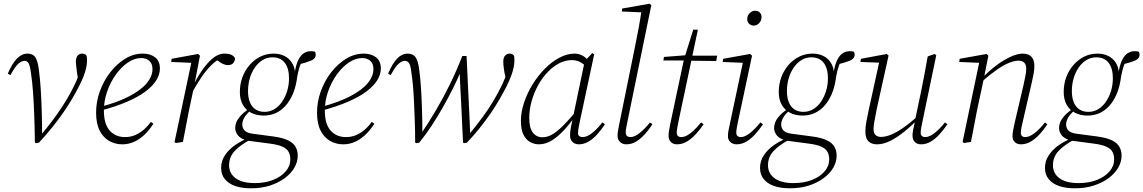

<svg xmlns="http://www.w3.org/2000/svg" viewBox="-20 -765 6163 1035"><path d="M168 3Q167 -80 164.5 -146.5Q162 -213 158 -269Q154 -325 146 -378Q141 -413 133.5 -425Q126 -437 112 -437Q97 -437 79.5 -422Q62 -407 36 -360L22 -368Q46 -424 72 -450Q98 -476 129 -476Q156 -476 169.5 -457.5Q183 -439 189 -393Q196 -342 199.5 -285.5Q203 -229 205 -166.5Q207 -104 207 -34H198L202 -39Q230 -72 255.5 -105.5Q281 -139 304 -173Q327 -207 347 -241.5Q367 -276 384 -312Q392 -328 398 -344.5Q404 -361 410 -383L403 -323L395 -375Q393 -393 391 -407.5Q389 -422 389 -431Q389 -454 398.5 -465Q408 -476 422 -476Q430 -476 436 -473.5Q442 -471 445 -467Q448 -461 448.5 -454.5Q449 -448 449 -437Q449 -422 445 -402Q441 -382 432 -357.5Q423 -333 407 -302Q391 -270 369.5 -233.5Q348 -197 321 -158Q294 -119 261 -78Q228 -37 190 4L173 7Z M639 13Q601 13 569 -5Q537 -23 517.5 -60.5Q498 -98 498 -158Q498 -217 518.5 -273.5Q539 -330 574.5 -375.5Q610 -421 655 -448.5Q700 -476 750 -476Q790 -476 816 -456Q842 -436 842 -396Q842 -364 823 -333Q804 -302 765 -272.5Q726 -243 666 -217Q606 -191 524 -169L522 -189Q616 -214 678.5 -247Q741 -280 771.5 -317Q802 -354 802 -393Q802 -421 785.5 -436.5Q769 -452 741 -452Q705 -452 669.5 -428Q634 -404 604.5 -363Q575 -322 557.5 -271.5Q540 -221 540 -169Q540 -96 571.5 -61Q603 -26 654 -26Q683 -26 708 -36.5Q733 -47 754.5 -65.5Q776 -84 793 -108L807 -98Q791 -73 773 -53Q755 -33 733.5 -18Q712 -3 688.5 5Q665 13 639 13Z M1015 -265 1008 -293H1016Q1039 -341 1067 -382.5Q1095 -424 1126 -450Q1157 -476 1189 -476Q1212 -476 1226 -470Q1240 -464 1247 -451Q1246 -434 1236.5 -424Q1227 -414 1209 -414Q1195 -414 1181.5 -420.5Q1168 -427 1152 -439L1139 -450L1173 -457V-452Q1146 -440 1119 -413.5Q1092 -387 1066.5 -349.5Q1041 -312 1015 -265ZM921 0 1013 -435 1021 -426 903 -431 905 -448 1047 -474 1058 -465 1027 -304 1025 -294 1006 -204Q995 -153 986 -103.5Q977 -54 966 0L927 6Z M1333 250Q1283 250 1247.5 237.5Q1212 225 1192 200.5Q1172 176 1172 140Q1172 102 1193.5 70.5Q1215 39 1249.5 15.5Q1284 -8 1323 -22L1331 -13Q1276 16 1245.5 48.5Q1215 81 1215 126Q1215 170 1250.5 196Q1286 222 1353 222Q1409 222 1452 205Q1495 188 1520 159Q1545 130 1545 94Q1545 72 1536.5 55Q1528 38 1504.5 26.5Q1481 15 1434 9L1328 -5Q1323 -5 1318 -6Q1313 -7 1307 -8V-9Q1276 -18 1262 -36Q1248 -54 1248 -75Q1248 -105 1269.5 -132Q1291 -159 1329 -183V-188L1336 -175Q1307 -149 1296.5 -130Q1286 -111 1286 -94Q1286 -75 1298.5 -61.5Q1311 -48 1343 -44L1456 -29Q1506 -22 1534 -8Q1562 6 1573.5 27Q1585 48 1585 74Q1585 107 1567.5 138Q1550 169 1516 194.5Q1482 220 1436 235Q1390 250 1333 250ZM1402 -142Q1364 -142 1335 -156.5Q1306 -171 1289.5 -199.5Q1273 -228 1273 -269Q1273 -311 1286.5 -348Q1300 -385 1325 -414Q1350 -443 1383 -459.5Q1416 -476 1455 -476Q1487 -476 1512 -464Q1537 -452 1553 -428Q1569 -404 1571 -368L1567 -362Q1574 -413 1587.5 -440.5Q1601 -468 1618.5 -478.5Q1636 -489 1654 -489Q1661 -489 1667 -488.5Q1673 -488 1678 -486Q1680 -482 1681 -478.5Q1682 -475 1682 -470Q1682 -449 1657.5 -438.5Q1633 -428 1588 -417L1607 -435Q1602 -424 1597 -410Q1592 -396 1587.5 -377Q1583 -358 1579 -330Q1572 -288 1556.5 -253.5Q1541 -219 1518.5 -194Q1496 -169 1466.5 -155.5Q1437 -142 1402 -142ZM1406 -162Q1435 -162 1459 -176.5Q1483 -191 1500.5 -216.5Q1518 -242 1528 -274.5Q1538 -307 1538 -343Q1538 -397 1515 -426.5Q1492 -456 1449 -456Q1419 -456 1395 -441Q1371 -426 1353.5 -400.5Q1336 -375 1326.5 -342.5Q1317 -310 1317 -274Q1317 -238 1327.5 -213Q1338 -188 1358 -175Q1378 -162 1406 -162Z M1830 13Q1792 13 1760 -5Q1728 -23 1708.5 -60.5Q1689 -98 1689 -158Q1689 -217 1709.5 -273.5Q1730 -330 1765.5 -375.5Q1801 -421 1846 -448.5Q1891 -476 1941 -476Q1981 -476 2007 -456Q2033 -436 2033 -396Q2033 -364 2014 -333Q1995 -302 1956 -272.5Q1917 -243 1857 -217Q1797 -191 1715 -169L1713 -189Q1807 -214 1869.5 -247Q1932 -280 1962.5 -317Q1993 -354 1993 -393Q1993 -421 1976.5 -436.5Q1960 -452 1932 -452Q1896 -452 1860.5 -428Q1825 -404 1795.5 -363Q1766 -322 1748.5 -271.5Q1731 -221 1731 -169Q1731 -96 1762.5 -61Q1794 -26 1845 -26Q1874 -26 1899 -36.5Q1924 -47 1945.5 -65.5Q1967 -84 1984 -108L1998 -98Q1982 -73 1964 -53Q1946 -33 1924.5 -18Q1903 -3 1879.5 5Q1856 13 1830 13Z M2218 3Q2218 -59 2216 -112Q2214 -165 2212 -211Q2210 -257 2206.5 -298.5Q2203 -340 2197 -378Q2193 -414 2184.5 -425.5Q2176 -437 2162 -437Q2147 -437 2129 -421.5Q2111 -406 2086 -360L2072 -368Q2096 -424 2121.5 -450Q2147 -476 2178 -476Q2205 -476 2219 -458Q2233 -440 2239 -396Q2246 -346 2249.5 -289.5Q2253 -233 2255 -169.5Q2257 -106 2257 -35L2245 -37L2250 -44Q2292 -106 2332 -174Q2372 -242 2407.5 -315Q2443 -388 2472 -463H2495Q2498 -404 2500.5 -349.5Q2503 -295 2505.5 -243.5Q2508 -192 2510.5 -140.5Q2513 -89 2515 -34L2505 -36L2509 -41Q2547 -87 2578.5 -129.5Q2610 -172 2637 -216.5Q2664 -261 2689 -313Q2696 -329 2702.5 -345Q2709 -361 2715 -380L2709 -327L2699 -376Q2697 -390 2695.5 -400Q2694 -410 2693.5 -418Q2693 -426 2693 -432Q2693 -455 2703 -465.5Q2713 -476 2727 -476Q2735 -476 2740.5 -473.5Q2746 -471 2749 -467Q2752 -462 2752.5 -455.5Q2753 -449 2753 -438Q2753 -422 2749 -402Q2745 -382 2736 -357.5Q2727 -333 2712 -302Q2694 -267 2672.5 -229.5Q2651 -192 2624.5 -153.5Q2598 -115 2566.5 -75.5Q2535 -36 2497 4L2480 7L2476 3Q2473 -51 2471 -101Q2469 -151 2466.5 -198.5Q2464 -246 2461.5 -293.5Q2459 -341 2457 -390L2469 -392L2464 -381Q2447 -339 2422.5 -290Q2398 -241 2369 -189.5Q2340 -138 2307.5 -88.5Q2275 -39 2240 4L2223 7Z M2885 13Q2861 13 2838.5 1Q2816 -11 2802 -38.5Q2788 -66 2788 -113Q2788 -161 2805 -212Q2822 -263 2851 -310Q2880 -357 2917 -394.5Q2954 -432 2995.5 -454Q3037 -476 3077 -476Q3095 -476 3111 -469.5Q3127 -463 3140 -451Q3153 -439 3162 -422L3146 -399Q3130 -418 3109 -429.5Q3088 -441 3063 -441Q3040 -441 3017.5 -433.5Q2995 -426 2974 -412Q2953 -398 2935 -379Q2904 -348 2881 -306Q2858 -264 2845.5 -218.5Q2833 -173 2833 -130Q2833 -75 2852.5 -50Q2872 -25 2904 -25Q2933 -25 2961.5 -43Q2990 -61 3023 -95Q3056 -129 3095 -177L3103 -167H3101Q3068 -118 3032.5 -77Q2997 -36 2960.5 -11.5Q2924 13 2885 13ZM3100 13Q3080 13 3066.5 0.5Q3053 -12 3053 -34Q3053 -46 3054 -56.5Q3055 -67 3058 -81.5Q3061 -96 3066 -119L3067 -124L3132 -435L3135 -439L3173 -479L3183 -472L3105 -107Q3102 -92 3099 -76Q3096 -60 3096 -47Q3096 -36 3103 -31Q3110 -26 3121 -26Q3144 -26 3172 -48Q3200 -70 3227 -105L3241 -95Q3222 -66 3200 -41.5Q3178 -17 3153 -2Q3128 13 3100 13Z M3356 13Q3336 13 3322.5 0.5Q3309 -12 3309 -34Q3309 -48 3312 -63Q3315 -78 3319 -100L3404 -518Q3414 -567 3423 -615.5Q3432 -664 3439 -713L3451 -698L3332 -703L3334 -719L3482 -745L3491 -737L3362 -108Q3359 -93 3356 -77.5Q3353 -62 3353 -51Q3353 -38 3360 -32Q3367 -26 3379 -26Q3400 -26 3427.5 -47.5Q3455 -69 3484 -105L3497 -95Q3478 -66 3456 -41.5Q3434 -17 3409.5 -2Q3385 13 3356 13Z M3556 -439 3559 -458 3688 -468V-465H3846L3841 -436L3686 -438L3684 -439ZM3629 13Q3609 13 3596.5 0.5Q3584 -12 3584 -32Q3584 -46 3586.5 -61.5Q3589 -77 3594 -101L3667 -445L3717 -605H3742L3637 -108Q3634 -92 3631 -76.5Q3628 -61 3628 -49Q3628 -38 3634.5 -32Q3641 -26 3652 -26Q3668 -26 3685 -35.5Q3702 -45 3721 -63Q3740 -81 3759 -105L3773 -95Q3753 -66 3730.5 -41.5Q3708 -17 3683 -2Q3658 13 3629 13Z M3904 -31Q3904 -46 3907 -61.5Q3910 -77 3915 -100L3986 -435L3994 -426L3876 -431L3878 -448L4023 -474L4034 -465L3958 -108Q3955 -93 3952 -77Q3949 -61 3949 -50Q3949 -38 3955.5 -32Q3962 -26 3974 -26Q3995 -26 4022.5 -47.5Q4050 -69 4079 -105L4093 -95Q4073 -66 4051 -41.5Q4029 -17 4004 -2Q3979 13 3950 13Q3931 13 3917.5 1Q3904 -11 3904 -31ZM4043 -627Q4029 -627 4018.5 -636.5Q4008 -646 4008 -662Q4008 -682 4021.5 -694.5Q4035 -707 4050 -707Q4066 -707 4075.5 -698Q4085 -689 4085 -673Q4085 -653 4072 -640Q4059 -627 4043 -627Z M4238 250Q4188 250 4152.5 237.5Q4117 225 4097 200.5Q4077 176 4077 140Q4077 102 4098.5 70.5Q4120 39 4154.5 15.5Q4189 -8 4228 -22L4236 -13Q4181 16 4150.5 48.5Q4120 81 4120 126Q4120 170 4155.5 196Q4191 222 4258 222Q4314 222 4357 205Q4400 188 4425 159Q4450 130 4450 94Q4450 72 4441.5 55Q4433 38 4409.5 26.5Q4386 15 4339 9L4233 -5Q4228 -5 4223 -6Q4218 -7 4212 -8V-9Q4181 -18 4167 -36Q4153 -54 4153 -75Q4153 -105 4174.5 -132Q4196 -159 4234 -183V-188L4241 -175Q4212 -149 4201.5 -130Q4191 -111 4191 -94Q4191 -75 4203.5 -61.5Q4216 -48 4248 -44L4361 -29Q4411 -22 4439 -8Q4467 6 4478.5 27Q4490 48 4490 74Q4490 107 4472.5 138Q4455 169 4421 194.5Q4387 220 4341 235Q4295 250 4238 250ZM4307 -142Q4269 -142 4240 -156.5Q4211 -171 4194.5 -199.5Q4178 -228 4178 -269Q4178 -311 4191.5 -348Q4205 -385 4230 -414Q4255 -443 4288 -459.5Q4321 -476 4360 -476Q4392 -476 4417 -464Q4442 -452 4458 -428Q4474 -404 4476 -368L4472 -362Q4479 -413 4492.5 -440.5Q4506 -468 4523.5 -478.5Q4541 -489 4559 -489Q4566 -489 4572 -488.5Q4578 -488 4583 -486Q4585 -482 4586 -478.5Q4587 -475 4587 -470Q4587 -449 4562.5 -438.5Q4538 -428 4493 -417L4512 -435Q4507 -424 4502 -410Q4497 -396 4492.5 -377Q4488 -358 4484 -330Q4477 -288 4461.5 -253.5Q4446 -219 4423.5 -194Q4401 -169 4371.5 -155.5Q4342 -142 4307 -142ZM4311 -162Q4340 -162 4364 -176.5Q4388 -191 4405.5 -216.5Q4423 -242 4433 -274.5Q4443 -307 4443 -343Q4443 -397 4420 -426.5Q4397 -456 4354 -456Q4324 -456 4300 -441Q4276 -426 4258.5 -400.5Q4241 -375 4231.5 -342.5Q4222 -310 4222 -274Q4222 -238 4232.5 -213Q4243 -188 4263 -175Q4283 -162 4311 -162Z M4708 13Q4688 13 4673.5 5.5Q4659 -2 4652 -17.5Q4645 -33 4645 -55Q4645 -81 4650.5 -110.5Q4656 -140 4662 -168L4721 -437L4727 -427L4618 -431L4621 -448L4760 -474L4770 -466L4707 -181Q4704 -163 4699.5 -142Q4695 -121 4692 -102Q4689 -83 4689 -70Q4689 -49 4699 -38Q4709 -27 4730 -27Q4753 -27 4782 -38.5Q4811 -50 4849.5 -76.5Q4888 -103 4937 -148L4942 -131H4937Q4893 -86 4853 -54Q4813 -22 4777 -4.5Q4741 13 4708 13ZM4945 13Q4924 13 4911.5 0.5Q4899 -12 4899 -34Q4899 -47 4902 -63.5Q4905 -80 4913 -113L4912 -114L4944 -266Q4954 -315 4963 -362.5Q4972 -410 4981 -461L5019 -474L5027 -467L4952 -107Q4949 -92 4946 -76.5Q4943 -61 4943 -49Q4943 -38 4949.5 -32Q4956 -26 4967 -26Q4990 -26 5017.5 -47.5Q5045 -69 5074 -105L5087 -95Q5067 -66 5045 -41.5Q5023 -17 4998 -2Q4973 13 4945 13Z M5176 6 5169 0 5260 -435 5269 -426 5151 -431 5153 -448 5298 -474 5308 -465 5284 -345 5283 -339 5254 -204Q5243 -153 5234 -103.5Q5225 -54 5214 0ZM5483 13Q5464 13 5451 1.5Q5438 -10 5438 -30Q5438 -45 5441 -61Q5444 -77 5449 -100L5497 -305Q5502 -329 5507 -352.5Q5512 -376 5512 -394Q5512 -417 5501 -427.5Q5490 -438 5471 -438Q5448 -438 5418.5 -426Q5389 -414 5352 -388Q5315 -362 5267 -320L5265 -340H5270Q5307 -379 5347 -409.5Q5387 -440 5425.5 -458Q5464 -476 5493 -476Q5525 -476 5540.5 -458.5Q5556 -441 5556 -411Q5556 -388 5551.5 -366Q5547 -344 5541 -316L5493 -108Q5489 -92 5486 -76.5Q5483 -61 5483 -49Q5483 -38 5489 -32Q5495 -26 5507 -26Q5529 -26 5557 -47.5Q5585 -69 5613 -105L5626 -95Q5607 -66 5584.5 -41.5Q5562 -17 5537 -2Q5512 13 5483 13Z M5774 250Q5724 250 5688.5 237.5Q5653 225 5633 200.5Q5613 176 5613 140Q5613 102 5634.5 70.5Q5656 39 5690.5 15.5Q5725 -8 5764 -22L5772 -13Q5717 16 5686.5 48.5Q5656 81 5656 126Q5656 170 5691.5 196Q5727 222 5794 222Q5850 222 5893 205Q5936 188 5961 159Q5986 130 5986 94Q5986 72 5977.5 55Q5969 38 5945.5 26.5Q5922 15 5875 9L5769 -5Q5764 -5 5759 -6Q5754 -7 5748 -8V-9Q5717 -18 5703 -36Q5689 -54 5689 -75Q5689 -105 5710.5 -132Q5732 -159 5770 -183V-188L5777 -175Q5748 -149 5737.5 -130Q5727 -111 5727 -94Q5727 -75 5739.5 -61.5Q5752 -48 5784 -44L5897 -29Q5947 -22 5975 -8Q6003 6 6014.5 27Q6026 48 6026 74Q6026 107 6008.5 138Q5991 169 5957 194.5Q5923 220 5877 235Q5831 250 5774 250ZM5843 -142Q5805 -142 5776 -156.5Q5747 -171 5730.5 -199.5Q5714 -228 5714 -269Q5714 -311 5727.5 -348Q5741 -385 5766 -414Q5791 -443 5824 -459.5Q5857 -476 5896 -476Q5928 -476 5953 -464Q5978 -452 5994 -428Q6010 -404 6012 -368L6008 -362Q6015 -413 6028.5 -440.5Q6042 -468 6059.5 -478.5Q6077 -489 6095 -489Q6102 -489 6108 -488.5Q6114 -488 6119 -486Q6121 -482 6122 -478.5Q6123 -475 6123 -470Q6123 -449 6098.5 -438.5Q6074 -428 6029 -417L6048 -435Q6043 -424 6038 -410Q6033 -396 6028.5 -377Q6024 -358 6020 -330Q6013 -288 5997.5 -253.5Q5982 -219 5959.5 -194Q5937 -169 5907.5 -155.5Q5878 -142 5843 -142ZM5847 -162Q5876 -162 5900 -176.5Q5924 -191 5941.5 -216.5Q5959 -242 5969 -274.5Q5979 -307 5979 -343Q5979 -397 5956 -426.5Q5933 -456 5890 -456Q5860 -456 5836 -441Q5812 -426 5794.5 -400.5Q5777 -375 5767.5 -342.5Q5758 -310 5758 -274Q5758 -238 5768.5 -213Q5779 -188 5799 -175Q5819 -162 5847 -162Z"/></svg>

Font: Source Serif 4 36pt Light
Style: Italic
Weight: 300
Italic angle: -12°
Designer: Frank Grießhammer
Foundry: Adobe Systems Incorporated
Version: Version 4.004;hotconv 1.0.116;makeotfexe 2.5.65601